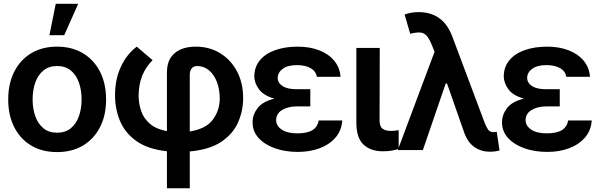

<svg xmlns="http://www.w3.org/2000/svg" viewBox="-20 -802 3204 1026"><path d="M285.2 10.7Q205.1 10.7 146.5 -24.4Q87.9 -59.6 55.9 -122.8Q23.9 -186 23.9 -270.5Q23.9 -355 55.9 -418.5Q87.9 -481.9 146.5 -517.3Q205.1 -552.7 285.2 -552.7Q364.7 -552.7 423.6 -517.3Q482.4 -481.9 514.6 -418.5Q546.9 -355 546.9 -270.5Q546.9 -186 514.6 -122.8Q482.4 -59.6 423.6 -24.4Q364.7 10.7 285.2 10.7ZM285.2 -92.8Q329.1 -92.8 358.2 -116.5Q387.2 -140.1 401.6 -180.7Q416 -221.2 416 -270.5Q416 -320.8 401.6 -361.3Q387.2 -401.9 358.2 -425.5Q329.1 -449.2 285.2 -449.2Q241.2 -449.2 212.2 -425.5Q183.1 -401.9 168.7 -361.3Q154.3 -320.8 154.3 -270.5Q154.3 -221.2 168.7 -180.7Q183.1 -140.1 212.2 -116.5Q241.2 -92.8 285.2 -92.8ZM244.1 -613.8 277.8 -781.7H397.9L323.2 -613.8Z M872.1 204.1V6.3Q769.5 -4.9 708.7 -48.3Q647.9 -91.8 621.3 -155.8Q594.7 -219.7 594.7 -293Q594.7 -379.4 626.7 -446.8Q658.7 -514.2 710.9 -552.7L795.4 -480.5Q759.8 -445.3 740.7 -399.2Q721.7 -353 720.7 -293Q720.7 -247.1 734.9 -207.3Q749 -167.5 782.2 -139.6Q815.4 -111.8 872.1 -101.1V-416.5Q872.6 -483.4 913.6 -518.1Q954.6 -552.7 1025.9 -552.7Q1099.1 -552.7 1156.2 -517.8Q1213.4 -482.9 1246.3 -420.9Q1279.3 -358.9 1279.3 -277.8Q1279.3 -208.5 1251.7 -147Q1224.1 -85.4 1161.9 -43.9Q1099.6 -2.4 994.1 7.3V204.1ZM994.1 -403.3V-99.6Q1080.1 -112.8 1117.2 -162.4Q1154.3 -211.9 1154.3 -277.8Q1153.8 -325.7 1138.9 -364.5Q1124 -403.3 1097.2 -426Q1070.3 -448.7 1033.2 -449.2Q1013.7 -448.7 1003.9 -436Q994.1 -423.3 994.1 -403.3Z M1565.4 -325.2H1638.2V-233.4H1565.4Q1519.5 -233.4 1487.5 -214.1Q1455.6 -194.8 1455.6 -159.7Q1455.6 -129.9 1485.4 -109.6Q1515.1 -89.4 1568.4 -89.4Q1622.1 -89.4 1649.7 -106.7Q1677.2 -124 1683.1 -158.2H1809.1Q1805.2 -104 1772.7 -66.7Q1740.2 -29.3 1688 -9.8Q1635.7 9.8 1572.3 9.8Q1503.4 9.8 1448.7 -9.8Q1394 -29.3 1361.8 -64.7Q1329.6 -100.1 1329.6 -148.4Q1329.6 -188.5 1356.2 -223.9Q1382.8 -259.3 1446.3 -274.9Q1388.2 -291.5 1363.8 -325Q1339.4 -358.4 1338.9 -394Q1339.4 -444.3 1368.9 -480Q1398.4 -515.6 1450.9 -534.2Q1503.4 -552.7 1571.3 -552.7Q1634.8 -552.7 1685.1 -533.4Q1735.4 -514.2 1765.6 -478Q1795.9 -441.9 1799.8 -391.6H1673.3Q1668 -421.9 1639.6 -438Q1611.3 -454.1 1566.4 -454.1Q1517.6 -454.1 1491 -434.3Q1464.4 -414.6 1463.9 -386.2Q1464.4 -358.4 1490.2 -341.8Q1516.1 -325.2 1565.4 -325.2Z M1884.3 -545.9H2009.3L2008.3 -158.7Q2008.8 -124.5 2025.1 -113.5Q2041.5 -102.5 2067.4 -102.5Q2080.6 -102.5 2091.8 -104Q2103 -105.5 2110.4 -106.4V-6.3Q2094.2 -1 2073 2.9Q2051.8 6.8 2026.4 6.3Q1962.4 6.8 1923.3 -28.6Q1884.3 -64 1884.3 -147Z M2105.5 0 2302.2 -525.4 2287.6 -561.5Q2268.1 -610.8 2244.9 -622.8Q2221.7 -634.8 2171.9 -621.6L2142.1 -724.6Q2156.7 -730 2175.5 -733.6Q2194.3 -737.3 2216.8 -737.3Q2348.1 -737.3 2397 -606.9L2569.3 -147.5Q2579.1 -122.6 2588.4 -109.1Q2597.7 -95.7 2617.7 -95.7Q2627.9 -96.2 2634.3 -97.7L2649.4 2Q2626 8.8 2596.7 8.8Q2549.8 8.3 2514.9 -16.4Q2480 -41 2461.9 -89.8L2368.7 -356H2361.8L2239.7 0Z M2898.4 -325.2H2971.2V-233.4H2898.4Q2852.5 -233.4 2820.6 -214.1Q2788.6 -194.8 2788.6 -159.7Q2788.6 -129.9 2818.4 -109.6Q2848.1 -89.4 2901.4 -89.4Q2955.1 -89.4 2982.7 -106.7Q3010.3 -124 3016.1 -158.2H3142.1Q3138.2 -104 3105.7 -66.7Q3073.2 -29.3 3021 -9.8Q2968.8 9.8 2905.3 9.8Q2836.4 9.8 2781.7 -9.8Q2727.1 -29.3 2694.8 -64.7Q2662.6 -100.1 2662.6 -148.4Q2662.6 -188.5 2689.2 -223.9Q2715.8 -259.3 2779.3 -274.9Q2721.2 -291.5 2696.8 -325Q2672.4 -358.4 2671.9 -394Q2672.4 -444.3 2701.9 -480Q2731.4 -515.6 2783.9 -534.2Q2836.4 -552.7 2904.3 -552.7Q2967.8 -552.7 3018.1 -533.4Q3068.4 -514.2 3098.6 -478Q3128.9 -441.9 3132.8 -391.6H3006.3Q3001 -421.9 2972.7 -438Q2944.3 -454.1 2899.4 -454.1Q2850.6 -454.1 2824 -434.3Q2797.4 -414.6 2796.9 -386.2Q2797.4 -358.4 2823.2 -341.8Q2849.1 -325.2 2898.4 -325.2Z"/></svg>

Font: Inter Tight SemiBold
Style: Regular
Weight: 600
Designer: Rasmus Andersson
Foundry: rsms
Version: Version 3.004; ttfautohint (v1.8.4.7-5d5b)